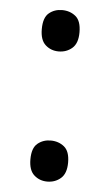

<svg xmlns="http://www.w3.org/2000/svg" viewBox="-46 -582 359 629"><g transform="rotate(5 134.0 -268.0)"><path d="M72 -54Q72 -91 90 -106Q108 -121 133 -121Q159 -121 177.5 -106Q196 -91 196 -54Q196 -18 177.5 -2Q159 14 133 14Q108 14 90 -2Q72 -18 72 -54ZM72 -482Q72 -520 90 -535Q108 -550 133 -550Q159 -550 177.5 -535Q196 -520 196 -482Q196 -446 177.5 -430Q159 -414 133 -414Q108 -414 90 -430Q72 -446 72 -482Z"/></g></svg>

Font: Noto Sans Hebrew
Style: Regular
Weight: 400
Designer: Monotype Design Team
Foundry: Monotype Imaging Inc.
Version: Version 2.003